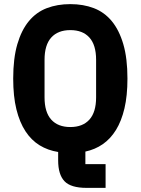

<svg xmlns="http://www.w3.org/2000/svg" viewBox="-20 -730 682 931"><path d="M492 181H400Q323 181 292.5 148.5Q262 116 262 48V7Q212 -1 172 -25.5Q132 -50 103.5 -93.5Q75 -137 59.5 -200Q44 -263 44 -349Q44 -447 64 -515.5Q84 -584 120 -627.5Q156 -671 207 -690.5Q258 -710 321 -710Q384 -710 435 -690.5Q486 -671 522 -627.5Q558 -584 578 -515.5Q598 -447 598 -349Q598 -266 583.5 -204.5Q569 -143 542.5 -100Q516 -57 478.5 -31Q441 -5 394 5V66H492ZM321 -114Q381 -114 413.5 -150Q446 -186 446 -258V-440Q446 -512 413.5 -548Q381 -584 321 -584Q261 -584 228.5 -548Q196 -512 196 -440V-258Q196 -186 228.5 -150Q261 -114 321 -114Z"/></svg>

Font: IBM Plex Sans Cond
Style: Bold
Weight: 700
Width: 3
Designer: Mike Abbink, Paul van der Laan, Pieter van Rosmalen
Foundry: Bold Monday
Version: Version 1.3